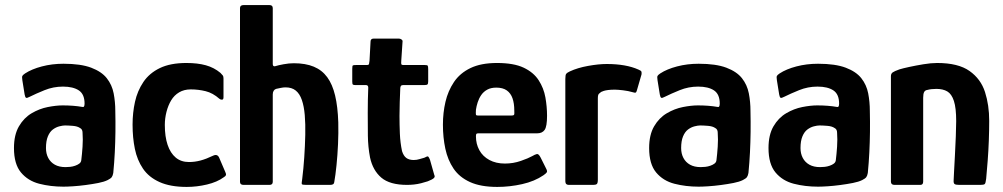

<svg xmlns="http://www.w3.org/2000/svg" viewBox="-20 -728 3950 756"><path d="M230 7Q179 7 134.5 -4.5Q90 -16 62.5 -49Q35 -82 35 -145Q35 -197 54.5 -230.5Q74 -264 104.5 -282Q135 -300 168 -306.5Q201 -313 227 -313Q248 -313 267.5 -311.5Q287 -310 304 -307Q313 -304 313 -320Q313 -357 290.5 -372Q268 -387 228 -387Q190 -387 155.5 -373Q121 -359 97 -347Q86 -341 82.5 -343Q79 -345 77 -356L68 -412Q66 -425 68 -429Q70 -433 79 -439Q105 -456 145 -466.5Q185 -477 230 -477Q298 -477 339 -461.5Q380 -446 400.5 -420Q421 -394 427.5 -360.5Q434 -327 434 -291Q435 -249 434.5 -208.5Q434 -168 432 -128Q430 -88 426 -47Q424 -36 420 -30.5Q416 -25 404 -19Q390 -12 367 -7.5Q344 -3 317.5 0.5Q291 4 268 5.5Q245 7 230 7ZM238 -70Q246 -70 256 -71Q266 -72 276 -75.5Q286 -79 292.5 -84Q299 -89 300 -97Q303 -121 305 -150Q307 -179 305 -206Q305 -219 295 -224Q285 -231 266.5 -232.5Q248 -234 236 -234Q227 -234 213.5 -230.5Q200 -227 188 -218Q176 -209 168.5 -191Q161 -173 161 -145Q161 -123 170 -106Q179 -89 196 -79.5Q213 -70 238 -70Z M715 8Q651 8 608.5 -11Q566 -30 543 -64Q520 -98 511 -142Q502 -186 502 -237Q502 -284 511.5 -327Q521 -370 544.5 -405Q568 -440 609.5 -460Q651 -480 714 -480Q758 -480 790.5 -471Q823 -462 848 -441Q855 -434 857.5 -430.5Q860 -427 860 -419V-345Q860 -336 854.5 -335.5Q849 -335 844 -339Q818 -362 789.5 -369Q761 -376 731 -376Q705 -376 685.5 -364.5Q666 -353 654 -333Q642 -313 635.5 -287.5Q629 -262 629 -236Q629 -190 640 -157.5Q651 -125 672 -107.5Q693 -90 724 -90Q747 -90 769.5 -96Q792 -102 819 -115Q836 -123 843 -107L867 -51Q871 -43 869.5 -38.5Q868 -34 861 -30Q835 -11 795 -1.5Q755 8 715 8Z M925 -12Q925 -183 925 -354Q925 -525 925 -696Q925 -708 939 -708Q965 -708 990.5 -708Q1016 -708 1041 -708Q1054 -708 1054 -696Q1054 -641 1054 -586Q1054 -531 1054 -477Q1054 -469 1058 -467.5Q1062 -466 1066 -468Q1075 -471 1096.5 -475Q1118 -479 1137 -479Q1183 -479 1215.5 -465.5Q1248 -452 1268.5 -424Q1289 -396 1299.5 -352Q1310 -308 1312 -246Q1313 -204 1311 -160.5Q1309 -117 1305 -77.5Q1301 -38 1296 -10Q1295 -4 1290.5 -2Q1286 0 1279 0Q1255 0 1232 0Q1209 0 1186 0Q1170 0 1168.5 -3Q1167 -6 1170 -24Q1175 -64 1178 -108.5Q1181 -153 1182 -197Q1183 -240 1180 -275Q1177 -310 1168.5 -334.5Q1160 -359 1144.5 -371.5Q1129 -384 1104 -384Q1096 -384 1086 -382Q1076 -380 1067 -378Q1061 -376 1057.5 -370.5Q1054 -365 1054 -356V-12Q1054 0 1041 0H939Q925 0 925 -12Z M1583 0Q1515 0 1481.5 -28.5Q1448 -57 1437 -108Q1429 -150 1428.5 -194Q1428 -238 1428 -283Q1428 -312 1428.5 -334Q1429 -356 1430 -383Q1430 -393 1421 -393H1380Q1372 -393 1369.5 -395Q1367 -397 1367 -407V-457Q1367 -469 1369.5 -470.5Q1372 -472 1383 -472H1424Q1432 -472 1433 -476Q1434 -480 1435 -489L1439 -564Q1439 -576 1451 -576H1551Q1556 -576 1561 -572.5Q1566 -569 1565 -564L1560 -489Q1559 -477 1560.5 -474.5Q1562 -472 1568 -472H1652Q1662 -472 1664 -469.5Q1666 -467 1666 -455V-408Q1666 -398 1663 -395.5Q1660 -393 1650 -393H1567Q1561 -393 1558.5 -389.5Q1556 -386 1556 -379Q1555 -353 1554 -326.5Q1553 -300 1553 -272Q1553 -237 1554.5 -201.5Q1556 -166 1563 -133Q1569 -114 1580 -106Q1591 -98 1609 -98Q1621 -98 1632 -101.5Q1643 -105 1651 -107Q1663 -114 1666 -111.5Q1669 -109 1673 -99L1690 -39Q1694 -32 1688 -26.5Q1682 -21 1664 -14Q1652 -10 1638 -6.5Q1624 -3 1610 -1.5Q1596 0 1583 0Z M1724 -237Q1724 -284 1734 -327Q1744 -370 1767.5 -405Q1791 -440 1832.5 -460Q1874 -480 1937 -480Q2003 -480 2042 -461.5Q2081 -443 2101 -412Q2121 -381 2127.5 -344.5Q2134 -308 2134 -272Q2134 -230 2124.5 -216.5Q2115 -203 2095 -203H1863Q1857 -203 1855.5 -200.5Q1854 -198 1854 -191Q1854 -161 1867.5 -136.5Q1881 -112 1907 -98Q1933 -84 1968 -84Q2001 -84 2031 -94.5Q2061 -105 2075 -113Q2087 -120 2094 -121.5Q2101 -123 2109 -107L2130 -65Q2136 -54 2133 -49.5Q2130 -45 2120 -38Q2085 -14 2036 -3Q1987 8 1938 8Q1873 8 1831 -11Q1789 -30 1766 -64Q1743 -98 1733.5 -142.5Q1724 -187 1724 -237ZM2005 -293Q2005 -321 1998 -341Q1991 -361 1975.5 -372Q1960 -383 1934 -383Q1913 -383 1898.5 -375Q1884 -367 1875 -354Q1866 -341 1861 -325.5Q1856 -310 1854 -296Q1853 -280 1854 -276.5Q1855 -273 1862 -273H1993Q2002 -273 2004 -276Q2006 -279 2005 -293Z M2369 -476Q2445 -476 2494 -454Q2504 -450 2505.5 -446Q2507 -442 2506 -435L2488 -373Q2486 -365 2483 -363.5Q2480 -362 2471 -365Q2454 -370 2433 -372.5Q2412 -375 2401 -375Q2385 -375 2374 -373.5Q2363 -372 2357 -370Q2351 -368 2347 -366Q2343 -363 2338.5 -359Q2334 -355 2334 -341V-21Q2334 -7 2330 -3.5Q2326 0 2316 0H2219Q2214 0 2210 -3Q2206 -6 2206 -17V-417Q2206 -433 2209.5 -437.5Q2213 -442 2224 -447Q2254 -461 2295.5 -468.5Q2337 -476 2369 -476Z M2731 7Q2680 7 2635.5 -4.5Q2591 -16 2563.5 -49Q2536 -82 2536 -145Q2536 -197 2555.5 -230.5Q2575 -264 2605.5 -282Q2636 -300 2669 -306.5Q2702 -313 2728 -313Q2749 -313 2768.5 -311.5Q2788 -310 2805 -307Q2814 -304 2814 -320Q2814 -357 2791.5 -372Q2769 -387 2729 -387Q2691 -387 2656.5 -373Q2622 -359 2598 -347Q2587 -341 2583.5 -343Q2580 -345 2578 -356L2569 -412Q2567 -425 2569 -429Q2571 -433 2580 -439Q2606 -456 2646 -466.5Q2686 -477 2731 -477Q2799 -477 2840 -461.5Q2881 -446 2901.5 -420Q2922 -394 2928.5 -360.5Q2935 -327 2935 -291Q2936 -249 2935.5 -208.5Q2935 -168 2933 -128Q2931 -88 2927 -47Q2925 -36 2921 -30.5Q2917 -25 2905 -19Q2891 -12 2868 -7.5Q2845 -3 2818.5 0.5Q2792 4 2769 5.5Q2746 7 2731 7ZM2739 -70Q2747 -70 2757 -71Q2767 -72 2777 -75.5Q2787 -79 2793.5 -84Q2800 -89 2801 -97Q2804 -121 2806 -150Q2808 -179 2806 -206Q2806 -219 2796 -224Q2786 -231 2767.5 -232.5Q2749 -234 2737 -234Q2728 -234 2714.5 -230.5Q2701 -227 2689 -218Q2677 -209 2669.5 -191Q2662 -173 2662 -145Q2662 -123 2671 -106Q2680 -89 2697 -79.5Q2714 -70 2739 -70Z M3201 7Q3150 7 3105.5 -4.5Q3061 -16 3033.5 -49Q3006 -82 3006 -145Q3006 -197 3025.5 -230.5Q3045 -264 3075.5 -282Q3106 -300 3139 -306.5Q3172 -313 3198 -313Q3219 -313 3238.5 -311.5Q3258 -310 3275 -307Q3284 -304 3284 -320Q3284 -357 3261.5 -372Q3239 -387 3199 -387Q3161 -387 3126.5 -373Q3092 -359 3068 -347Q3057 -341 3053.5 -343Q3050 -345 3048 -356L3039 -412Q3037 -425 3039 -429Q3041 -433 3050 -439Q3076 -456 3116 -466.5Q3156 -477 3201 -477Q3269 -477 3310 -461.5Q3351 -446 3371.5 -420Q3392 -394 3398.5 -360.5Q3405 -327 3405 -291Q3406 -249 3405.5 -208.5Q3405 -168 3403 -128Q3401 -88 3397 -47Q3395 -36 3391 -30.5Q3387 -25 3375 -19Q3361 -12 3338 -7.5Q3315 -3 3288.5 0.5Q3262 4 3239 5.5Q3216 7 3201 7ZM3209 -70Q3217 -70 3227 -71Q3237 -72 3247 -75.5Q3257 -79 3263.5 -84Q3270 -89 3271 -97Q3274 -121 3276 -150Q3278 -179 3276 -206Q3276 -219 3266 -224Q3256 -231 3237.5 -232.5Q3219 -234 3207 -234Q3198 -234 3184.5 -230.5Q3171 -227 3159 -218Q3147 -209 3139.5 -191Q3132 -173 3132 -145Q3132 -123 3141 -106Q3150 -89 3167 -79.5Q3184 -70 3209 -70Z M3502 0Q3488 0 3488 -13Q3488 -117 3488 -220.5Q3488 -324 3488 -428Q3488 -438 3495 -443Q3502 -448 3522 -455Q3535 -459 3560.5 -464.5Q3586 -470 3616 -475Q3646 -480 3670 -480Q3753 -480 3797.5 -448.5Q3842 -417 3858.5 -365.5Q3875 -314 3875 -252Q3875 -215 3873.5 -174.5Q3872 -134 3869 -95Q3866 -56 3863 -24Q3861 -6 3857 -3Q3853 0 3839 0H3757Q3743 0 3738.5 -3.5Q3734 -7 3735 -19Q3735 -23 3736.5 -50.5Q3738 -78 3740 -116Q3742 -154 3743.5 -191Q3745 -228 3745 -251Q3745 -303 3736 -330.5Q3727 -358 3710 -368Q3693 -378 3667 -378Q3657 -378 3648 -377Q3639 -376 3632 -374Q3623 -373 3619 -366Q3615 -359 3615 -343Q3615 -301 3615 -246Q3615 -191 3615 -132Q3615 -73 3615 -13Q3615 0 3604 0Z"/></svg>

Font: Glory Thin
Style: Bold
Weight: 700
Version: Version 1.011